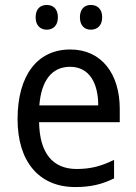

<svg xmlns="http://www.w3.org/2000/svg" viewBox="-20 -746 550 776"><path d="M124 -676C124 -642 144 -626 169 -626C194 -626 214 -642 214 -676C214 -711 194 -726 169 -726C144 -726 124 -711 124 -676ZM303 -676C303 -642 322 -626 347 -626C372 -626 393 -642 393 -676C393 -711 372 -726 347 -726C323 -726 303 -711 303 -676ZM264 -546C132 -546 51 -443 51 -264C51 -94 137 10 284 10C347 10 392 -1 441 -25V-100C391 -75 347 -63 290 -63C193 -63 140 -127 138 -252H464V-306C464 -447 391 -546 264 -546ZM263 -476C342 -476 377 -409 377 -320H139C147 -421 190 -476 263 -476Z"/></svg>

Font: Noto Sans Ethiopic SemiCondensed
Style: Regular
Weight: 400
Width: 4
Designer: Monotype Design Team
Foundry: Monotype Imaging Inc.
Version: Version 2.102